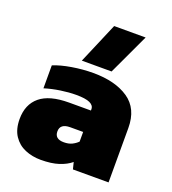

<svg xmlns="http://www.w3.org/2000/svg" viewBox="-136 -840 851 952"><g transform="rotate(20 289.5 -364.0)"><path d="M211 -522 303 -738H469L368 -522ZM187 10Q142 10 104 -6Q66 -22 43 -56.5Q20 -91 20 -145Q20 -222 70 -263.5Q120 -305 223 -305H338V-312Q338 -332 315.5 -342.5Q293 -353 243 -353Q205 -353 161.5 -346.5Q118 -340 79 -328V-449Q117 -465 174 -474.5Q231 -484 286 -484Q402 -484 472 -436.5Q542 -389 542 -287V0H354L345 -36Q320 -15 281.5 -2.5Q243 10 187 10ZM265 -111Q290 -111 307.5 -119.5Q325 -128 338 -141V-192H270Q217 -192 217 -151Q217 -111 265 -111Z"/></g></svg>

Font: Kanit ExtraBold
Style: Regular
Weight: 800
Designer: Katatrad Team
Foundry: CadsonDemak
Version: Version 2.000; ttfautohint (v1.8.3)